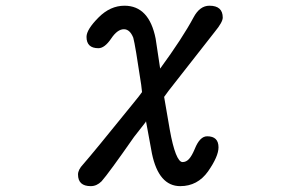

<svg xmlns="http://www.w3.org/2000/svg" viewBox="-20 -507 1040 662"><path d="M249 94.7Q249 78.1 266.6 59.6Q301.8 19.5 433.6 -143.6L458 -173.8L469.7 -189.5L466.8 -214.8Q446.3 -352.5 439.5 -377Q427.7 -406.2 407.2 -406.2Q384.8 -406.2 363.3 -374Q340.8 -340.8 319.3 -340.8Q278.3 -340.8 278.3 -379.9Q278.3 -405.3 320.3 -447.3Q360.4 -487.3 409.2 -487.3Q494.1 -487.3 516.6 -374L532.2 -270.5Q609.4 -376 647.5 -447.3Q668.9 -487.3 702.1 -487.3Q748 -487.3 748 -446.3Q748 -430.7 720.7 -397.5L561.5 -194.3L545.9 -172.9L565.4 -59.6Q575.2 -4.9 586.4 23.4Q597.7 51.8 609.4 51.8Q622.1 51.8 631.8 41Q641.6 30.3 651.4 6.8Q668.9 -37.1 694.3 -37.1Q733.4 -37.1 733.4 1Q733.4 32.2 697.3 84Q661.1 134.8 601.6 134.8Q527.3 134.8 503.9 22.5L483.4 -88.9L481.4 -85L442.4 -35.2Q354.5 90.8 330.1 118.2Q313.5 134.8 293 134.8Q249 134.8 249 94.7Z"/></svg>

Font: KTXP_ComRound
Style: Medium
Weight: 500
Version: Version 1.01;May 16, 2022;FontCreator 13.0.0.2683 64-bit